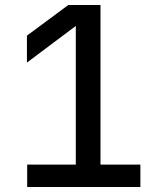

<svg xmlns="http://www.w3.org/2000/svg" viewBox="-20 -750 640 770"><path d="M543 0V-90H383V-730H254L88 -607V-499L284 -646V-90H89V0Z"/></svg>

Font: Tekne LDO Medium
Style: Regular
Weight: 500
Monospace: yes
Designer: Alessio Laiso, Mario Rullo, Paolo Rosset
Foundry: Alessio Laiso
Version: Version 1.000;hotconv 1.0.109;makeotfexe 2.5.65596